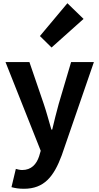

<svg xmlns="http://www.w3.org/2000/svg" viewBox="-20 -944 614 1188"><path d="M128 224C253 224 313 149 362 17L561 -560H420L343 -300C329 -248 315 -194 303 -142H298C282 -196 268 -250 251 -300L162 -560H14L232 -11L222 23C206 72 174 108 117 108C104 108 88 104 78 101L51 214C73 220 95 224 128 224ZM299 -650 497 -827 397 -924 227 -721Z"/></svg>

Font: Noto Sans TC
Style: Bold
Weight: 700
Designer: Ryoko NISHIZUKA 西塚涼子 (kana, bopomofo & ideographs); Paul D. Hunt (Latin, Greek & Cyrillic); Sandoll Communications 산돌커뮤니
Foundry: Adobe
Version: Version 2.004;hotconv 1.0.118;makeotfexe 2.5.65603